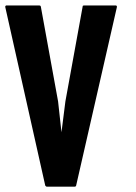

<svg xmlns="http://www.w3.org/2000/svg" viewBox="-46 -699 507 717"><path d="M390.6 -672.9Q339.8 -450.2 238.3 -5.9Q238.3 -4.9 236.3 -2.9Q235.4 -2 233.4 -2Q198.2 -2 128.9 -2Q127 -2 126 -2.9Q124 -4.9 123 -5.9Q73.2 -228.5 -26.4 -672.9Q-26.4 -673.8 -26.4 -674.8Q-26.4 -675.8 -25.4 -676.8Q-24.4 -677.7 -23.4 -678.7Q-22.5 -678.7 -21.5 -678.7Q19.5 -678.7 100.6 -678.7Q102.5 -678.7 104.5 -677.7Q105.5 -676.8 106.4 -674.8Q127.9 -556.6 170.9 -320.3Q174.8 -281.2 183.6 -205.1Q188.5 -243.2 198.2 -320.3Q219.7 -438.5 262.7 -674.8Q262.7 -676.8 263.7 -677.7Q265.6 -678.7 267.6 -678.7Q306.6 -678.7 385.7 -678.7Q386.7 -678.7 387.7 -678.7Q388.7 -677.7 389.6 -676.8Q390.6 -675.8 390.6 -674.8Q390.6 -673.8 390.6 -673.8Q390.6 -672.9 390.6 -672.9Z"/></svg>

Font: Typeface
Style: Regular
Weight: 400
Version: Version 1.0